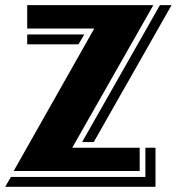

<svg xmlns="http://www.w3.org/2000/svg" viewBox="-22 -660 682 741"><path d="M640.1 -640.1 339.8 -111.8H294.9L595.2 -640.1ZM578.1 61H-2L20 22.9H539.1V-89.8H578.1ZM569.8 -640.1 256.8 -89.8H517.1V0H30.8L341.8 -549.8H83V-640.1ZM303.2 -526.9 280.8 -488.8H83V-526.9Z"/></svg>

Font: Laconic
Style: Shadow
Weight: 900
Width: 6
Designer: Robby Woodard
Version: Version 1.000